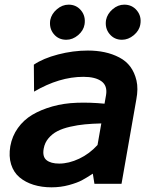

<svg xmlns="http://www.w3.org/2000/svg" viewBox="-20 -782 656 817"><path d="M262.2 -612.8Q228.5 -612.8 208.5 -637.5Q188.5 -662.1 193.8 -696.8Q199.2 -723.1 222.2 -742.7Q245.1 -762.2 272 -762.2Q304.7 -762.2 325 -737.5Q345.2 -712.9 339.8 -678.2Q335.4 -651.9 312.3 -632.3Q289.1 -612.8 262.2 -612.8ZM508.8 -762.2Q542 -762.2 562.5 -737.3Q583 -712.4 577.1 -678.2Q572.8 -651.9 549.3 -632.3Q525.9 -612.8 499 -612.8Q466.3 -612.8 446 -637.5Q425.8 -662.1 431.2 -696.8Q436.5 -723.1 459.2 -742.7Q481.9 -762.2 508.8 -762.2ZM354 -566.9Q392.1 -566.9 425.3 -559.8Q458.5 -552.7 487.5 -537.6Q516.6 -522.5 534.7 -498Q552.7 -473.6 560.8 -439.2Q568.8 -404.8 560.1 -358.9L497.1 0H381.8L375 -43Q348.1 -25.4 328.6 -14.9Q309.1 -4.4 273.7 5.4Q238.3 15.1 199.2 15.1Q157.7 15.1 123 4.4Q88.4 -6.3 63.2 -27.3Q38.1 -48.3 27.3 -82.5Q16.6 -116.7 23.9 -160.2Q31.7 -203.1 56.2 -237.3Q80.6 -271.5 117.4 -293.5Q154.3 -315.4 202.9 -329.1Q251.5 -342.8 307.1 -344.7Q362.8 -346.7 424.8 -340.8L431.2 -377Q438 -417 411.9 -436Q385.7 -455.1 335 -455.1Q232.4 -455.1 125 -392.1L124 -506.8Q163.6 -533.7 227.3 -550.3Q291 -566.9 354 -566.9ZM166 -149.9Q159.7 -115.2 178 -100.6Q196.3 -85.9 231.9 -85.9Q272.9 -85.9 316.9 -106.7Q360.8 -127.4 395 -165L411.1 -256.8Q372.6 -255.9 341.6 -252.9Q310.5 -250 278.6 -242.7Q246.6 -235.4 224.4 -223.9Q202.1 -212.4 186.3 -193.6Q170.4 -174.8 166 -149.9Z"/></svg>

Font: Stilu SemiBold
Style: Italic
Weight: 600
Italic angle: -10°
Designer: Genilson Lima Santos
Foundry: Genilson Lima Santos
Version: Version 1.200;PS 001.200;hotconv 1.0.88;makeotf.lib2.5.64775